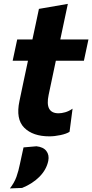

<svg xmlns="http://www.w3.org/2000/svg" viewBox="-20 -708 488 1016"><path d="M241 13.5Q154 13.5 108.2 -32.2Q62.5 -78 83 -173.5Q93.5 -224.5 104 -273.8Q114.5 -323 128 -386.5H47L71 -499H151.5Q161 -543 169.2 -581.5Q177.5 -620 186 -661L339 -687.5Q326.5 -629 316.8 -583Q307 -537 299 -499H448L424 -386.5H275.5L237.5 -206.5Q216.5 -108.5 290 -108.5Q306 -108.5 325.2 -114Q344.5 -119.5 364 -133L348 -10.5Q332 0 300.2 6.8Q268.5 13.5 241 13.5ZM32.5 289Q56 258.5 67 227.8Q78 197 85.5 159.5Q90.5 137.5 95 115.5Q99.5 93.5 104.5 72L173 66Q209.5 70 225.5 91.2Q241.5 112.5 235.5 143Q226 189.5 189.2 226.8Q152.5 264 97 286.5Z"/></svg>

Font: Commissioner
Style: Bold Italic
Weight: 700
Italic angle: -12°
Designer: Kostas Bartsokas
Foundry: Kostas Bartsokas
Version: Version 1.000; ttfautohint (v1.8.3)